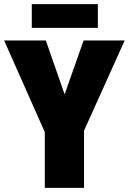

<svg xmlns="http://www.w3.org/2000/svg" viewBox="-20 -910 624 930"><path d="M385 -714H584L387 -277V0H197V-270L0 -714H202L293 -453ZM454 -775H134V-890H454Z"/></svg>

Font: Noto Sans Display Black Narrow
Style: Regular
Weight: 900
Width: 4
Designer: Monotype Design team
Foundry: Monotype Imaging Inc.
Version: Version 1.000